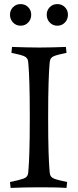

<svg xmlns="http://www.w3.org/2000/svg" viewBox="-20 -918 382 941"><path d="M216 -342Q216 -234 218 -175Q220 -116 222 -92.5Q224 -69 224 -69Q226 -50 245 -42.5Q264 -35 309 -26L306 3Q275 1 243 0.5Q211 0 173 0Q95 0 32 3L29 -26Q74 -35 95 -42.5Q116 -50 118 -69Q118 -69 120 -92.5Q122 -116 124 -175.5Q126 -235 126 -342Q126 -450 124 -509.5Q122 -569 120 -592.5Q118 -616 118 -616Q116 -635 98.5 -642.5Q81 -650 36 -659L39 -688Q71 -687 103.5 -686Q136 -685 173 -685Q211 -685 241.5 -686Q272 -687 303 -688L306 -659Q261 -650 243.5 -642.5Q226 -635 224 -616Q224 -616 222 -592.5Q220 -569 218 -509.5Q216 -450 216 -342ZM261 -792Q239 -792 224 -807.5Q209 -823 209 -846Q209 -868 224 -883Q239 -898 261 -898Q283 -898 298 -883Q313 -868 313 -846Q313 -823 298 -807.5Q283 -792 261 -792ZM81 -792Q59 -792 44 -807.5Q29 -823 29 -846Q29 -868 44 -883Q59 -898 81 -898Q103 -898 118 -883Q133 -868 133 -846Q133 -823 118 -807.5Q103 -792 81 -792Z"/></svg>

Font: Average
Style: Regular
Weight: 400
Designer: Eduardo Tunni
Foundry: Eduardo Rodriguez Tunni
Version: Version 1.003; ttfautohint (v1.8.4.7-5d5b)